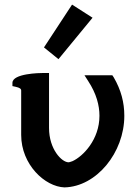

<svg xmlns="http://www.w3.org/2000/svg" viewBox="-20 -802 587 834"><path d="M293 -782 171 -596 234 -545 382 -725ZM474 -466 468 -475H347L363 -450C399 -395 412 -344 412 -299C412 -196 341 -123 295 -102C285 -98 279 -97 278 -97C248 -97 193 -154 193 -246V-485H170C152 -485 34 -483 34 -442V-428L48 -425C66 -421 72 -416 72 -409V-216C72 -87 175 9 260 12C399 9 520 -139 520 -299C520 -357 506 -411 474 -466Z"/></svg>

Font: Mint Spirit No2
Style: Bold
Weight: 700
Designer: HARENDAL Hirwen
Foundry: Arkandis Digital Foundry.
Version: Version 1.004;FFEdit